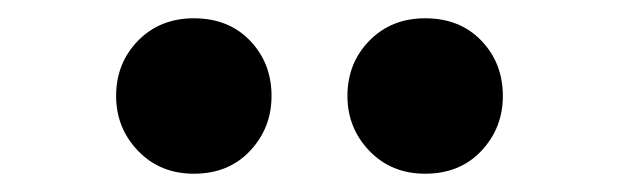

<svg xmlns="http://www.w3.org/2000/svg" viewBox="-20 -838 677 210"><path d="M192 -648Q155 -648 131 -673Q107 -698 107 -733Q107 -769 131 -793.5Q155 -818 192 -818Q230 -818 253.5 -793.5Q277 -769 277 -733Q277 -698 253.5 -673Q230 -648 192 -648ZM445 -648Q408 -648 384 -673Q360 -698 360 -733Q360 -769 384 -793.5Q408 -818 445 -818Q483 -818 506.5 -793.5Q530 -769 530 -733Q530 -698 506.5 -673Q483 -648 445 -648Z"/></svg>

Font: Noto Sans HK Thin Black
Style: Regular
Weight: 900
Version: Version 2.004-H2;hotconv 1.0.118;makeotfexe 2.5.65603